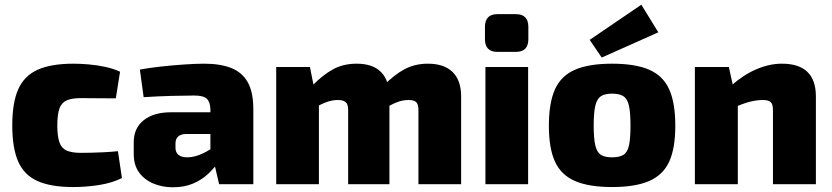

<svg xmlns="http://www.w3.org/2000/svg" viewBox="-20 -781 3527 814"><path d="M292 -511Q321 -511 356 -508Q391 -505 426 -497.5Q461 -490 489 -477L471 -364Q426 -364 390 -364.5Q354 -365 323 -365Q285 -365 263 -355.5Q241 -346 232 -321Q223 -296 223 -249Q223 -203 232 -177.5Q241 -152 263 -142.5Q285 -133 323 -133Q340 -133 365 -133.5Q390 -134 420 -135.5Q450 -137 480 -140L497 -26Q454 -5 399.5 3.5Q345 12 290 12Q196 12 139 -13.5Q82 -39 57 -96.5Q32 -154 32 -249Q32 -346 57.5 -403Q83 -460 140 -485.5Q197 -511 292 -511Z M846 -511Q913 -511 959.5 -493Q1006 -475 1030 -433Q1054 -391 1054 -317V0H909L884 -107L872 -125V-318Q871 -349 856.5 -362.5Q842 -376 804 -376Q765 -376 708 -374.5Q651 -373 589 -369L573 -486Q610 -493 659.5 -498.5Q709 -504 759 -507.5Q809 -511 846 -511ZM982 -305 981 -213H768Q745 -212 734.5 -201.5Q724 -191 724 -173V-154Q724 -135 736.5 -124.5Q749 -114 774 -114Q799 -114 827 -125Q855 -136 882 -155Q909 -174 929 -196V-132Q921 -116 904.5 -92Q888 -68 862 -43.5Q836 -19 799 -3Q762 13 713 13Q668 13 630 -3Q592 -19 569.5 -50Q547 -81 547 -128V-178Q547 -238 589.5 -271.5Q632 -305 705 -305Z M1794 -511Q1863 -511 1899 -475.5Q1935 -440 1935 -372V0H1754V-315Q1754 -338 1745 -347.5Q1736 -357 1712 -357Q1699 -357 1686 -354.5Q1673 -352 1656.5 -345Q1640 -338 1615 -324L1605 -417Q1651 -464 1695 -487.5Q1739 -511 1794 -511ZM1294 -497 1314 -397 1332 -384V0H1151V-497ZM1492 -511Q1560 -511 1595 -476Q1630 -441 1631 -372V0H1456V-315Q1456 -339 1445.5 -348Q1435 -357 1412 -357Q1400 -357 1386.5 -354.5Q1373 -352 1356 -345Q1339 -338 1313 -324L1303 -417Q1349 -464 1392.5 -487.5Q1436 -511 1492 -511Z M2219 -497V0H2038V-497ZM2167 -721Q2220 -721 2220 -667V-615Q2220 -561 2167 -561H2089Q2036 -561 2036 -615V-667Q2036 -721 2089 -721Z M2575 -511Q2673 -511 2732 -485.5Q2791 -460 2817 -402.5Q2843 -345 2843 -248Q2843 -152 2817 -95.5Q2791 -39 2732 -13.5Q2673 12 2575 12Q2477 12 2418 -13.5Q2359 -39 2333 -95.5Q2307 -152 2307 -248Q2307 -345 2333 -402.5Q2359 -460 2418 -485.5Q2477 -511 2575 -511ZM2575 -384Q2544 -384 2527.5 -373Q2511 -362 2504 -333Q2497 -304 2497 -248Q2497 -193 2504 -164Q2511 -135 2527.5 -124.5Q2544 -114 2575 -114Q2606 -114 2623 -124.5Q2640 -135 2646.5 -164Q2653 -193 2653 -248Q2653 -304 2646.5 -333Q2640 -362 2623 -373Q2606 -384 2575 -384ZM2699 -761 2771 -644 2531 -537 2480 -612Z M3295 -511Q3439 -511 3439 -372V0H3257V-315Q3257 -339 3247.5 -348Q3238 -357 3214 -357Q3189 -357 3160.5 -350Q3132 -343 3089 -324L3080 -418Q3132 -464 3187 -487.5Q3242 -511 3295 -511ZM3070 -497 3092 -397 3108 -384V0H2926V-497Z"/></svg>

Font: Exo 2 ExtraBold
Style: Regular
Weight: 800
Designer: Natanael Gama
Foundry: Natanael Gama
Version: Version 2.010